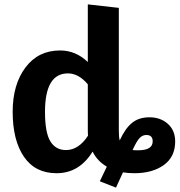

<svg xmlns="http://www.w3.org/2000/svg" viewBox="-20 -777 822 879"><path d="M664 -240Q715 -240 748.5 -210Q782 -180 782 -129Q782 -59 730 -21.5Q678 16 595 16Q566 16 543 12L511 82L437 53L469 -14Q425 -40 404 -83Q343 16 239 16Q141 16 89.5 -59.5Q38 -135 38 -265Q38 -390 96.5 -468Q155 -546 255 -546Q327 -546 382 -493V-757L524 -741V-178Q524 -150 528 -134Q553 -189 584.5 -214.5Q616 -240 664 -240ZM282 -90Q340 -90 383 -156Q382 -164 382 -183V-391Q340 -441 291 -441Q186 -441 186 -265Q186 -170 210.5 -130Q235 -90 282 -90ZM613 -89Q679 -89 679 -130Q679 -159 650 -159Q632 -159 618.5 -144.5Q605 -130 587 -90Q595 -89 613 -89Z"/></svg>

Font: Fira Sans SemiBold
Style: Regular
Weight: 600
Designer: bBox Type GmbH & Carrois Corporate GbR & Edenspiekermann AG
Foundry: bBox Type GmbH & Carrois Corporate GbR & Edenspiekermann AG
Version: Version 4.301;PS 004.301;hotconv 1.0.88;makeotf.lib2.5.64775